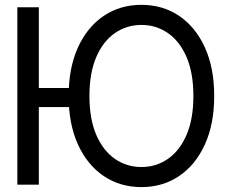

<svg xmlns="http://www.w3.org/2000/svg" viewBox="-20 -757 938 787"><path d="M139.2 -727.3V0H51.1V-727.3ZM304.6 -396.3V-318.2H81.8V-396.3ZM858 -363.6Q858 -248.6 819.8 -164.8Q781.6 -81 714.3 -35.5Q647 9.9 559.7 9.9Q472.3 9.9 405 -35.5Q337.7 -81 299.5 -164.8Q261.4 -248.6 261.4 -363.6Q261.4 -478.7 299.5 -562.5Q337.7 -646.3 405 -691.8Q472.3 -737.2 559.7 -737.2Q647 -737.2 714.3 -691.8Q781.6 -646.3 819.8 -562.5Q858 -478.7 858 -363.6ZM772.7 -363.6Q772.7 -458.1 744.7 -523.1Q716.6 -588.1 668.3 -621.4Q620 -654.8 559.7 -654.8Q499.3 -654.8 451 -621.4Q402.7 -588.1 374.6 -523.1Q346.6 -458.1 346.6 -363.6Q346.6 -269.2 374.6 -204.2Q402.7 -139.2 451 -105.8Q499.3 -72.4 559.7 -72.4Q620 -72.4 668.3 -105.8Q716.6 -139.2 744.7 -204.2Q772.7 -269.2 772.7 -363.6Z"/></svg>

Font: Inter UI
Style: Regular
Weight: 400
Designer: Rasmus Andersson
Foundry: rsms
Version: Version 2.2